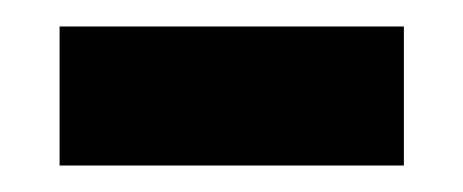

<svg xmlns="http://www.w3.org/2000/svg" viewBox="-20 -345 350 145"><path d="M25 -220V-325H285V-220Z"/></svg>

Font: Noto Serif Tamil
Style: Bold
Weight: 700
Designer: Indian Type Foundry, Tom Grace, and the Monotype Design Team
Foundry: Monotype Imaging Inc.
Version: Version 2.003